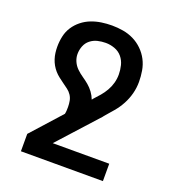

<svg xmlns="http://www.w3.org/2000/svg" viewBox="-135 -634 869 955"><g transform="rotate(20 300.0 -156.5)"><path d="M517 215H83V123L225 -35Q227 -44 227.5 -53.5Q228 -63 228 -72Q228 -88 225 -104Q222 -120 213 -133.5Q204 -147 191 -156.5Q178 -166 165 -175.5Q152 -185 139 -195Q126 -205 115.5 -217Q105 -229 97 -243Q89 -257 84 -272.5Q79 -288 77 -304Q75 -320 75 -336Q75 -364 81 -391.5Q87 -419 102 -442Q117 -465 139 -482.5Q161 -500 187 -510Q213 -520 240.5 -524Q268 -528 296 -528Q325 -528 354.5 -523Q384 -518 410.5 -505Q437 -492 458.5 -471Q480 -450 493.5 -424Q507 -398 512 -368.5Q517 -339 517 -310Q517 -278 509 -247.5Q501 -217 486 -189Q471 -161 450.5 -137Q430 -113 409 -89V-88L218 123H517ZM326 -147 329 -150V-151Q329 -151 330 -151V-152Q346 -169 360.5 -186Q375 -203 386.5 -223Q398 -243 404 -265Q410 -287 410 -310Q410 -334 404 -358Q398 -382 382.5 -400.5Q367 -419 343.5 -427.5Q320 -436 296 -436Q274 -436 253 -431Q232 -426 215 -412.5Q198 -399 190 -378.5Q182 -358 182 -336Q182 -316 190.5 -297Q199 -278 214 -263.5Q229 -249 246 -237.5Q263 -226 278.5 -213Q294 -200 306.5 -183Q319 -166 326 -147Z"/></g></svg>

Font: Iosevka Semibold Extended
Style: Regular
Weight: 600
Width: 7
Monospace: yes
Designer: Belleve Invis
Foundry: Belleve Invis
Version: Version 32.5.0; ttfautohint (v1.8.4)